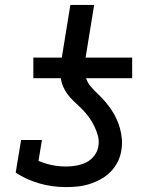

<svg xmlns="http://www.w3.org/2000/svg" viewBox="-20 -755 640 783"><path d="M249 8Q193 8 140.5 -7Q88 -22 44 -51L66 -184H151L137 -99Q162 -88 191 -82Q220 -76 250 -76Q270 -76 290.5 -79.5Q311 -83 331 -92.5Q351 -102 364.5 -120Q378 -138 381 -158Q385 -180 379.5 -200.5Q374 -221 365 -239.5Q356 -258 344.5 -274.5Q333 -291 319 -305.5Q305 -320 290 -333.5Q275 -347 262 -362.5Q249 -378 240 -396.5Q231 -415 228 -436H116V-520H232L267 -735H364L329 -520H519V-436H331Q338 -416 351.5 -400.5Q365 -385 380.5 -370.5Q396 -356 409.5 -340Q423 -324 434.5 -307Q446 -290 455 -270.5Q464 -251 469.5 -230.5Q475 -210 477 -188Q479 -166 475 -143Q472 -120 461 -97Q450 -74 432 -55.5Q414 -37 391.5 -24.5Q369 -12 345 -4.5Q321 3 297 5.5Q273 8 249 8Z"/></svg>

Font: Iosevka HT Medium Extended
Style: Italic
Weight: 500
Width: 7
Italic angle: -9°
Monospace: yes
Designer: Belleve Invis
Foundry: Belleve Invis
Version: Version 32.3.0; ttfautohint (v1.8.4)